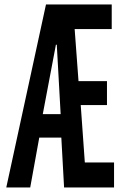

<svg xmlns="http://www.w3.org/2000/svg" viewBox="-20 -805 540 850"><path d="M183.6 -785.2H474.6V-676.3H310.5L327.6 -445.8H453.6V-339.8H337.4L355.5 -85.9H484.9V24.9H263.7L251.5 -195.8H153.8L113.8 24.9H7.8ZM227.5 -606.9 169.4 -299.8H248.5L231.4 -606.9Z"/></svg>

Font: BIZ UDGothic
Style: Bold
Weight: 700
Monospace: yes
Designer: TypeBank Co., Ltd.
Foundry: Morisawa Inc.
Version: Version 1.05